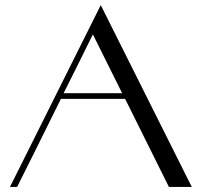

<svg xmlns="http://www.w3.org/2000/svg" viewBox="-20 -742 820 762"><path d="M650.4 0Q680.7 0 741.2 0Q621.1 -240.2 379.9 -721.7Q259.8 -480.5 19.5 0Q29.3 0 47.9 0Q106.4 -116.2 221.7 -349.6Q306.6 -349.6 476.6 -349.6Q534.2 -232.4 650.4 0ZM232.4 -372.1Q271.5 -449.2 348.6 -605.5Q387.7 -527.3 464.8 -372.1Q387.7 -372.1 232.4 -372.1Z"/></svg>

Font: Suave
Style: Regular
Weight: 400
Designer: Manu Ambady
Version: Version 1.0